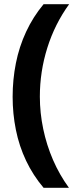

<svg xmlns="http://www.w3.org/2000/svg" viewBox="-20 -734 378 912"><path d="M40 -274Q40 -356 55.5 -434Q71 -512 104 -583Q137 -654 187 -714H308.4Q240.3 -620 204.8 -507Q169.3 -394 169.3 -275Q169.3 -198 185.3 -121.5Q201.3 -45 231.8 25.5Q262.3 96 307.4 158H187Q137 99 104 29.5Q71 -40 55.5 -117Q40 -194 40 -274Z"/></svg>

Font: Noto Sans Hebrew
Style: Regular
Weight: 400
Designer: Monotype Design Team
Foundry: Monotype Imaging Inc.
Version: Version 2.003;January 10, 2023;FontCreator 14.0.0.2877 64-bi